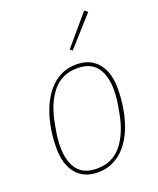

<svg xmlns="http://www.w3.org/2000/svg" viewBox="-142 -836 767 934"><g transform="rotate(-20 242.0 -369.5)"><path d="M203 12Q131 12 91.5 -35.5Q52 -83 52 -167Q52 -231 64 -287Q74 -336 93 -378.5Q112 -421 139 -452Q166 -483 201.5 -500.5Q237 -518 281 -518Q353 -518 392.5 -470.5Q432 -423 432 -339Q432 -277 420 -219Q410 -169 391.5 -127Q373 -85 346 -54Q319 -23 283 -5.5Q247 12 203 12ZM205 -7Q285 -7 333 -66Q381 -125 399 -227L406 -267Q412 -300 412 -339Q412 -414 380 -456.5Q348 -499 279 -499Q199 -499 151 -440Q103 -381 85 -279L78 -239Q72 -206 72 -167Q72 -92 104 -49.5Q136 -7 205 -7ZM289 -587 277 -597 408 -751 424 -738Z"/></g></svg>

Font: IBM Plex Sans Cond Thin
Style: Italic
Weight: 100
Width: 3
Italic angle: -11°
Designer: Mike Abbink, Paul van der Laan, Pieter van Rosmalen
Foundry: Bold Monday
Version: Version 1.3